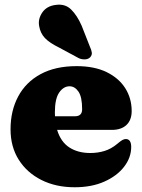

<svg xmlns="http://www.w3.org/2000/svg" viewBox="-20 -776 600 810"><path d="M535.5 -307.5Q535.5 -269.5 513.5 -248.8Q491.5 -228 452 -228H221Q236 -178 272.2 -154.2Q308.5 -130.5 361 -130.5Q392.5 -130.5 421 -139.2Q449.5 -148 474.5 -169Q488.5 -181 496.2 -185.2Q504 -189.5 511.5 -189.5Q533.5 -188.5 533.5 -156Q533.5 -111.5 503.8 -72.8Q474 -34 420.5 -10Q367 14 295 14Q215.5 14 154.5 -16.8Q93.5 -47.5 59 -102.2Q24.5 -157 24.5 -230.5Q24.5 -309 56.8 -369.2Q89 -429.5 151.2 -463.2Q213.5 -497 303 -497Q378 -497 429.8 -471.8Q481.5 -446.5 508.5 -403.8Q535.5 -361 535.5 -307.5ZM211.5 -301.5Q211.5 -293.5 212 -285.5H296Q326.5 -285.5 326.5 -315Q326.5 -367 311 -389.5Q295.5 -412 273.5 -412Q248 -412 229.8 -385.8Q211.5 -359.5 211.5 -301.5ZM324.5 -667.5 359.5 -578.5Q365.5 -566 367.2 -554.8Q369 -543.5 360 -534Q352 -526 338.2 -525.5Q324.5 -525 312.5 -530.5L229 -575.5Q189 -595 169.5 -615.5Q150 -636 145 -667Q140 -696 158.2 -723Q176.5 -750 213 -755Q254 -761.5 279.8 -736.2Q305.5 -711 324.5 -667.5Z"/></svg>

Font: Fraunces 9pt S050 Black
Style: Regular
Weight: 900
Version: Version 1.000; ttfautohint (v1.8.3)